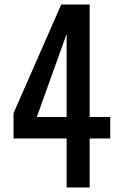

<svg xmlns="http://www.w3.org/2000/svg" viewBox="-20 -830 523 850"><path d="M275 0V-217H40V-329L251 -810H377V-312H468V-217H377V0ZM143 -312H275V-680Z"/></svg>

Font: Oswald
Style: Regular
Weight: 400
Designer: Vernon Adams
Foundry: Vernon Adams
Version: Version 4.103; ttfautohint (v1.8.3)